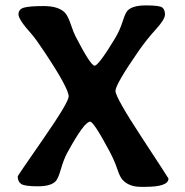

<svg xmlns="http://www.w3.org/2000/svg" viewBox="-20 -705 697 725"><path d="M616.2 -30.8Q616.2 0.5 528.8 0.5H511.7Q466.8 0.5 442.4 -26.4Q432.6 -37.1 422.6 -67.4Q412.6 -97.7 394 -132.8Q334 -245.6 320.3 -245.6Q297.9 -245.6 232.9 -126Q220.7 -103 210.2 -67.1Q199.7 -31.2 191.4 -22Q173.3 -1.5 123.8 -1.5Q74.2 -1.5 60.5 -10Q46.9 -18.6 46.9 -39.1Q46.9 -41.5 143.1 -180.2Q239.3 -318.8 239.3 -340.8Q239.3 -371.6 148.9 -507.3Q113.3 -561 98.1 -577.6Q49.8 -631.3 49.8 -650.6Q49.8 -669.9 69.8 -676Q89.8 -682.1 145.3 -682.1Q200.7 -682.1 225.1 -657.2Q236.3 -645.5 247.3 -613Q258.3 -580.6 265.1 -567.9Q322.3 -457 337.2 -457Q352.1 -457 414.6 -560.5Q432.6 -590.8 442.9 -623.3Q453.1 -655.8 461.4 -664.6Q480 -684.6 531 -684.6Q582 -684.6 592.5 -676.8Q603 -668.9 603 -650.4Q603 -631.8 568.8 -594.5Q534.7 -557.1 503.9 -513.2Q416 -386.2 416 -361.8Q416 -337.4 516.1 -184.8Q616.2 -32.2 616.2 -30.8Z"/></svg>

Font: Averia Libre
Style: Bold
Weight: 700
Version: Version 1.002